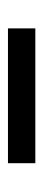

<svg xmlns="http://www.w3.org/2000/svg" viewBox="162 -502 107 470"><g transform="rotate(90 215.0 -267.5)"><path d="M380 -234H50V-301H380Z"/></g></svg>

Font: Fivo Sans Modern
Style: Regular
Weight: 400
Designer: Alexander Slobzheninov
Foundry: Alexander Slobzheninov
Version: 1.0